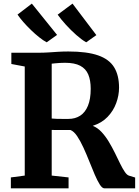

<svg xmlns="http://www.w3.org/2000/svg" viewBox="-20 -1032 762 1052"><path d="M39.5 0V-59.9L115.6 -70V-667.6L42.2 -681.4V-743H186.2Q218.9 -743 246.2 -744.8Q273.5 -746.6 299.4 -748.3Q325.3 -749.9 354.3 -749.9Q456.8 -749.9 517.8 -728.5Q578.8 -707.1 605.5 -663.1Q632.3 -619.2 632.3 -551.7Q632.3 -509.5 616.7 -467Q601.2 -424.6 569.3 -391.4Q537.5 -358.2 488.2 -342.6Q514.5 -332.2 536.2 -309Q557.9 -285.7 576 -255.7Q594.1 -225.7 609.5 -194.3Q625 -162.9 638.2 -135.5Q651.5 -108.2 663.8 -90.2Q676 -72.2 688 -69.2L720.5 -59.3V0H552.4Q539.9 0 526.6 -21.1Q513.3 -42.1 498.8 -75.9Q484.4 -109.7 469 -148.5Q453.6 -187.3 436.9 -223.7Q420.2 -260 402.7 -286.1Q385.1 -312.2 366.1 -319.7Q356.1 -319.7 341.8 -319.7Q327.6 -319.7 312.6 -319.7Q297.6 -319.7 284.5 -319.8Q271.4 -319.9 263.3 -320V-70L355.7 -59.9V0ZM355.4 -380.5Q392.1 -380.5 419.5 -398.2Q446.9 -416 461.9 -452.6Q477 -489.2 477 -545.4Q477 -591.8 463.7 -623.6Q450.4 -655.4 419.6 -671.7Q388.8 -688 336.1 -688Q322.1 -688 309.1 -687.2Q296.1 -686.4 284.6 -685.3Q273.1 -684.1 263.3 -683.1V-382.6Q273.5 -381.2 291.9 -380.8Q310.3 -380.3 328.5 -380.4Q346.7 -380.5 355.4 -380.5ZM235.3 -800.5Q217.2 -809.9 194.9 -827.7Q172.5 -845.4 149.8 -867.4Q127.1 -889.3 107.8 -911.4Q88.5 -933.6 76 -952.1L154.5 -1012.2L292.7 -840.7L236.3 -800.5ZM451.8 -800.5Q428.2 -813.8 398.2 -840.1Q368.2 -866.5 340.6 -896.9Q313 -927.4 296 -951.7L377.3 -1012.2L508 -839.6L452.8 -800.5Z"/></svg>

Font: Merriweather Light
Style: Regular
Weight: 300
Version: Version 2.100